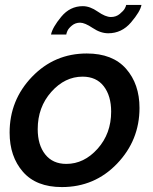

<svg xmlns="http://www.w3.org/2000/svg" viewBox="-20 -749 622 779"><path d="M249 -609H187Q193 -638 228.5 -681Q264 -724 316 -724Q345 -724 376.5 -702Q408 -680 430 -680Q451 -680 466 -692.5Q481 -705 486 -714Q491 -723 492 -729H554Q549 -702 511.5 -658Q474 -614 419 -614Q388 -614 356 -635.5Q324 -657 305 -657Q286 -657 272 -645.5Q258 -634 253.5 -623.5Q249 -613 249 -609ZM19 -211Q19 -343 110 -437.5Q201 -532 332 -532Q437 -532 491.5 -470Q546 -408 546 -311Q546 -180 455 -85Q364 10 231 10Q127 10 73 -52Q19 -114 19 -211ZM431 -296Q431 -360 401 -399Q371 -438 315 -438Q243 -438 188 -376Q133 -314 133 -225Q133 -161 163.5 -122.5Q194 -84 249 -84Q321 -84 376 -145.5Q431 -207 431 -296Z"/></svg>

Font: Raleway-v4020 SemiBold
Style: Italic
Weight: 600
Italic angle: -12°
Designer: Matt McInerney, Pablo Impallari, Rodrigo Fuenzalida
Foundry: Matt McInerney, Pablo Impallari, Rodrigo Fuenzalida
Version: Version 4.020;PS 004.020;hotconv 1.0.88;makeotf.lib2.5.64775